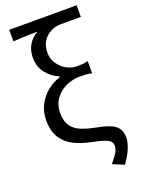

<svg xmlns="http://www.w3.org/2000/svg" viewBox="-182 -874 846 1156"><g transform="rotate(-20 240.5 -295.5)"><path d="M409.3 205.5 336.2 175.7Q355.8 151.3 367.8 135.1Q379.8 118.9 385.3 105.3Q390.8 91.7 390.8 76.7Q390.8 59.9 380.4 48.7Q370 37.4 343.3 28Q316.6 18.6 266.7 9Q208.9 -2.8 160.6 -25.9Q112.3 -49 83.5 -92.6Q54.7 -136.3 54.7 -207.3Q54.7 -261.2 77.8 -305.6Q101 -349.9 139 -380.5Q177.1 -411.1 221.5 -423.9V-428.3Q172.5 -449.1 140.3 -490.1Q108.1 -531 108.1 -589.5Q108.1 -636 129.6 -671.7Q151.1 -707.3 189.1 -727.7Q159.3 -727.3 136.4 -726.9Q113.6 -726.6 89.6 -725.5Q65.7 -724.4 32.2 -721.6V-796H464V-721.6H337Q300.9 -721.6 270 -705.8Q239.2 -690.1 220 -660.3Q200.8 -630.6 200.8 -587.2Q200.8 -557.6 212.9 -532.8Q225 -508 245.2 -489.4Q265.4 -470.8 290.2 -460.5Q315.1 -450.1 339.5 -450.1Q361.5 -450.1 375.8 -451.2Q390.1 -452.3 411.7 -457.5V-379.5Q390.6 -384 373.1 -385.1Q355.6 -386.2 334.4 -386.2Q287.6 -386.2 245 -366.4Q202.4 -346.6 175.6 -309.3Q148.9 -272 148.9 -218.9Q148.9 -165.4 171.6 -134.7Q194.3 -104.1 234 -88.8Q273.6 -73.5 323 -64.1Q377.1 -54 410 -40Q442.9 -26.1 457.9 -3.5Q473 19.1 473 56.2Q473 80.9 458 120.1Q443 159.2 409.3 205.5Z"/></g></svg>

Font: Shanggu Sans SC VF
Style: Regular
Weight: 250
Designer: GuiWonder
Version: Version 1.021